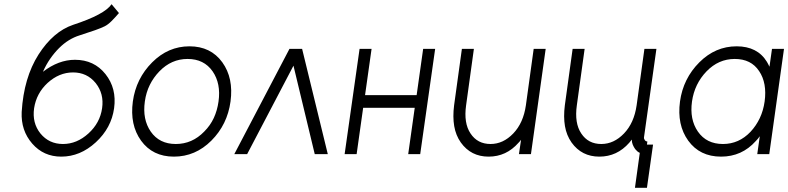

<svg xmlns="http://www.w3.org/2000/svg" viewBox="-20 -732 3744 912"><path d="M510 -712Q477 -663 327 -614Q233 -582 163 -473Q128 -418 108 -350Q88 -282 83 -200Q79 -112 133 -50Q187 12 271 12Q361 12 435 -56Q509 -124 522 -218Q535 -312 481 -380Q427 -448 336 -448Q258 -448 184 -391Q199 -425 218.5 -453Q238 -481 260 -503Q283 -526 307.5 -541Q332 -556 358 -564Q402 -578 431.5 -588.5Q461 -599 477 -607Q493 -615 509.5 -631.5Q526 -648 545 -670ZM327 -388Q393 -388 434 -338Q475 -287 465 -218Q455 -148 400 -98Q345 -48 279 -48Q213 -48 172 -98Q132 -148 142 -218Q153 -289 206 -338Q261 -388 327 -388Z M880 -512Q779 -512 703 -436Q626 -359 611 -250Q596 -139 650 -64Q705 12 806 12Q908 12 984 -64Q1060 -140 1075 -250Q1090 -361 1036 -436Q981 -512 880 -512ZM871 -452Q949 -452 990 -393Q1030 -335 1018 -250Q1012 -207 995.5 -171.5Q979 -136 950 -107Q893 -48 815 -48Q737 -48 696 -107Q656 -165 668 -250Q674 -293 691.5 -328.5Q709 -364 737 -393Q794 -452 871 -452Z M1093 0 1355 -500H1415L1537 0H1475L1374 -420L1154 0Z M1617 0H1674L1705 -220H1950L1919 0H1976L2047 -500H1990L1959 -280H1714L1745 -500H1688Z M2174 -500 2137 -232Q2130 -177 2137.5 -133Q2145 -89 2169 -55Q2217 12 2301 12Q2385 12 2443 -54Q2446 -57 2449 -60.5Q2452 -64 2455 -68L2445 0H2502L2572 -500H2515L2478 -232Q2466 -148 2418 -98Q2370 -48 2310 -48Q2248 -48 2215 -98Q2182 -147 2194 -232L2231 -500Z M2700 -500 2663 -232Q2656 -177 2663.5 -133Q2671 -89 2695 -55Q2743 12 2827 12Q2911 12 2969 -54Q2972 -58 2975 -61.5Q2978 -65 2981 -69Q2981 -56 2985.5 -45Q2990 -34 2997 -24Q3002 -18 3007 -13.5Q3012 -9 3019 -6L2996 160H3053L3082 -45H3053L3055 -60Q3048 -60 3043 -66Q3038 -73 3039 -80L3098 -500H3041L3004 -232Q2992 -148 2944 -98Q2896 -48 2836 -48Q2774 -48 2741 -98Q2708 -147 2720 -232L2757 -500Z M3647 -500 3635 -415Q3632 -421 3629 -427Q3626 -433 3623 -438Q3578 -512 3479 -512Q3378 -512 3302 -436Q3225 -359 3210 -250Q3195 -139 3249 -64Q3304 12 3405 12Q3504 12 3570 -62Q3575 -67 3580 -73Q3585 -79 3589 -85L3577 0H3634L3704 -500ZM3470 -452Q3548 -452 3586 -394Q3605 -366 3611.5 -329.5Q3618 -293 3612 -250Q3606 -207 3589 -171Q3572 -135 3545 -106Q3490 -48 3414 -48Q3336 -48 3295 -107Q3255 -165 3267 -250Q3279 -334 3336 -393Q3393 -452 3470 -452Z"/></svg>

Font: Unageo
Style: Light-Italic
Weight: 300
Designer: Richard Sepsi
Foundry: Richard Sepsi
Version: Version 2.000